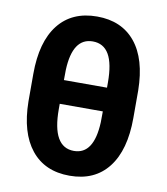

<svg xmlns="http://www.w3.org/2000/svg" viewBox="-82 -790 754 868"><g transform="rotate(10 295.0 -356.0)"><path d="M534.7 -296.9Q534.7 -149.9 472.7 -70.1Q410.6 9.8 295.4 9.8Q181.6 9.8 119.1 -67.9Q56.6 -145.5 54.7 -288.6V-415Q54.7 -562.5 116.9 -641.6Q179.2 -720.7 294.4 -720.7Q407.2 -720.7 470 -644.3Q532.7 -567.9 534.7 -423.8ZM393.6 -302.7H195.8V-277.8Q195.8 -104 295.4 -104Q386.7 -104 393.1 -252.4ZM195.8 -411.6H393.6V-435.1Q393.6 -522 368.9 -564.2Q344.2 -606.4 294.4 -606.4Q202.6 -606.4 196.3 -459.5Z"/></g></svg>

Font: Robotiche
Style: Bold
Weight: 700
Designer: Google
Version: Version 2.001150; 2014